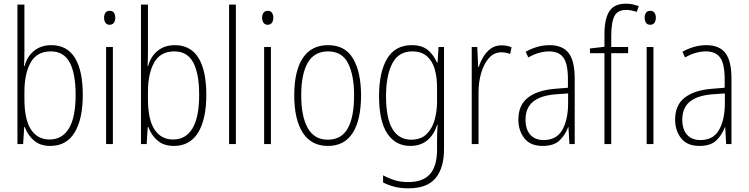

<svg xmlns="http://www.w3.org/2000/svg" viewBox="-20 -785 4078 1046"><path d="M113 -506Q113 -463 111 -425H114Q127 -476 165 -507.5Q203 -539 260 -539Q345 -539 388 -470Q431 -401 431 -268Q431 -136 386.5 -63Q342 10 254 10Q200 10 166 -18.5Q132 -47 115 -93H112L106 0H75V-760H113ZM257 -505Q181 -505 147 -444.5Q113 -384 113 -283V-247Q113 -133 149 -79Q185 -25 250 -25Q319 -25 355.5 -85.5Q392 -146 392 -268Q392 -385 359.5 -445Q327 -505 257 -505Z M578 -726Q594 -726 601 -715Q608 -704 608 -689Q608 -671 600 -660.5Q592 -650 577 -650Q562 -650 554.5 -661Q547 -672 547 -688Q547 -704 554 -715Q561 -726 578 -726ZM595 -529V0H558V-529Z M786 -506Q786 -463 784 -425H787Q800 -476 838 -507.5Q876 -539 933 -539Q1018 -539 1061 -470Q1104 -401 1104 -268Q1104 -136 1059.5 -63Q1015 10 927 10Q873 10 839 -18.5Q805 -47 788 -93H785L779 0H748V-760H786ZM930 -505Q854 -505 820 -444.5Q786 -384 786 -283V-247Q786 -133 822 -79Q858 -25 923 -25Q992 -25 1028.5 -85.5Q1065 -146 1065 -268Q1065 -385 1032.5 -445Q1000 -505 930 -505Z M1265 0H1228V-760H1265Z M1439 -726Q1455 -726 1462 -715Q1469 -704 1469 -689Q1469 -671 1461 -660.5Q1453 -650 1438 -650Q1423 -650 1415.5 -661Q1408 -672 1408 -688Q1408 -704 1415 -715Q1422 -726 1439 -726ZM1456 -529V0H1419V-529Z M1947 -265Q1947 -133 1902 -61.5Q1857 10 1766 10Q1676 10 1629.5 -62Q1583 -134 1583 -266Q1583 -398 1629.5 -468.5Q1676 -539 1767 -539Q1861 -539 1904 -465Q1947 -391 1947 -265ZM1621 -266Q1621 -151 1656.5 -87.5Q1692 -24 1766 -24Q1840 -24 1874.5 -85.5Q1909 -147 1909 -266Q1909 -375 1876.5 -440Q1844 -505 1767 -505Q1692 -505 1656.5 -443Q1621 -381 1621 -266Z M2223 -539Q2280 -539 2312 -511.5Q2344 -484 2360 -445H2364L2369 -529H2399V27Q2399 130 2353 185.5Q2307 241 2204 241Q2163 241 2129.5 232.5Q2096 224 2067 209V170Q2098 187 2131 197Q2164 207 2204 207Q2284 207 2322.5 163.5Q2361 120 2361 30V-10Q2361 -33 2361.5 -55Q2362 -77 2364 -105H2361Q2346 -53 2309 -21.5Q2272 10 2215 10Q2135 10 2090 -57.5Q2045 -125 2045 -261Q2045 -392 2089 -465.5Q2133 -539 2223 -539ZM2226 -505Q2151 -505 2117 -439Q2083 -373 2083 -261Q2083 -141 2118 -82.5Q2153 -24 2220 -24Q2273 -24 2304 -54.5Q2335 -85 2348 -132.5Q2361 -180 2361 -232V-308Q2361 -365 2348 -409.5Q2335 -454 2305 -479.5Q2275 -505 2226 -505Z M2712 -538Q2726 -538 2740 -535.5Q2754 -533 2767 -527L2759 -491Q2749 -495 2737 -497.5Q2725 -500 2711 -500Q2671 -500 2643.5 -468.5Q2616 -437 2601.5 -387.5Q2587 -338 2587 -283V0H2550V-529H2580L2585 -420H2588Q2597 -448 2613 -475Q2629 -502 2653.5 -520Q2678 -538 2712 -538Z M2974 -539Q3045 -539 3078 -496Q3111 -453 3111 -357V0H3082L3077 -92H3075Q3060 -51 3029 -20.5Q2998 10 2936 10Q2869 10 2836.5 -32Q2804 -74 2804 -133Q2804 -212 2855.5 -252.5Q2907 -293 3001 -301L3074 -307V-353Q3074 -437 3049.5 -471Q3025 -505 2972 -505Q2946 -505 2918 -497.5Q2890 -490 2858 -472L2844 -503Q2874 -520 2907 -529.5Q2940 -539 2974 -539ZM3004 -271Q2924 -264 2883.5 -230.5Q2843 -197 2843 -133Q2843 -80 2869 -51Q2895 -22 2942 -22Q3011 -22 3042.5 -76Q3074 -130 3075 -218V-276Z M3402 -495H3310V0H3273V-495H3194V-521L3273 -530V-598Q3273 -682 3299.5 -723.5Q3326 -765 3390 -765Q3411 -765 3428 -761Q3445 -757 3460 -752L3449 -720Q3435 -725 3420 -728Q3405 -731 3391 -731Q3346 -731 3328.5 -699.5Q3311 -668 3310 -594V-529H3402Z M3523 -726Q3539 -726 3546 -715Q3553 -704 3553 -689Q3553 -671 3545 -660.5Q3537 -650 3522 -650Q3507 -650 3499.5 -661Q3492 -672 3492 -688Q3492 -704 3499 -715Q3506 -726 3523 -726ZM3540 -529V0H3503V-529Z M3828 -539Q3899 -539 3932 -496Q3965 -453 3965 -357V0H3936L3931 -92H3929Q3914 -51 3883 -20.5Q3852 10 3790 10Q3723 10 3690.5 -32Q3658 -74 3658 -133Q3658 -212 3709.5 -252.5Q3761 -293 3855 -301L3928 -307V-353Q3928 -437 3903.5 -471Q3879 -505 3826 -505Q3800 -505 3772 -497.5Q3744 -490 3712 -472L3698 -503Q3728 -520 3761 -529.5Q3794 -539 3828 -539ZM3858 -271Q3778 -264 3737.5 -230.5Q3697 -197 3697 -133Q3697 -80 3723 -51Q3749 -22 3796 -22Q3865 -22 3896.5 -76Q3928 -130 3929 -218V-276Z"/></svg>

Font: Noto Sans Telugu Condensed ExtraLight
Style: Regular
Weight: 200
Width: 3
Designer: Jelle Bosma - Monotype Design Team
Foundry: Monotype Imaging Inc.
Version: Version 2.005; ttfautohint (v1.8.4.7-5d5b)